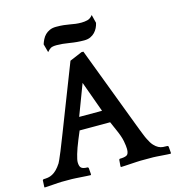

<svg xmlns="http://www.w3.org/2000/svg" viewBox="-140 -953 972 1063"><g transform="rotate(-15 346.0 -421.5)"><path d="M386 -665 558 -211Q567 -186 574 -169Q581 -152 585.5 -140Q590 -128 593.5 -120.5Q597 -113 600 -107Q612 -82 624.5 -68.5Q637 -55 649.5 -48.5Q662 -42 675 -41Q688 -40 701 -40L706 -36L709 2L707 6Q700 6 686 5Q672 4 657 3Q642 2 628.5 1Q615 0 608 0H535Q528 0 512 1Q496 2 478.5 3Q461 4 445 5Q429 6 422 6L420 2L423 -36L427 -40Q453 -40 466.5 -46.5Q480 -53 480 -82Q480 -98 474.5 -127.5Q469 -157 449 -201L428 -249H253L233 -201Q215 -157 206 -126Q197 -95 197 -82Q197 -58 207 -49Q217 -40 243 -40L248 -36L251 2L249 6Q242 6 227 5Q212 4 195.5 3Q179 2 164 1Q149 0 142 0H83Q76 0 62 1Q48 2 33 3Q18 4 4.5 5Q-9 6 -16 6L-17 2L-15 -36L-10 -40Q3 -40 16 -42Q29 -44 42 -51Q55 -58 67.5 -70.5Q80 -83 93 -103Q96 -109 102 -121.5Q108 -134 121 -166Q134 -198 157 -257Q180 -316 218 -414L304 -635L375 -665ZM270 -322H401L337 -499ZM495 -801Q492 -787 485.5 -773.5Q479 -760 468.5 -749Q458 -738 443 -731Q428 -724 407 -724Q367 -724 325.5 -731Q284 -738 252 -738Q227 -738 217 -731.5Q207 -725 197 -713L184 -761Q188 -774 195 -788Q202 -802 212.5 -812.5Q223 -823 238.5 -830Q254 -837 275 -837Q300 -837 318.5 -835Q337 -833 353 -830Q369 -827 384 -825Q399 -823 418 -823Q435 -823 452 -827Q469 -831 483 -849Z"/></g></svg>

Font: QuattrocentoBold
Style: Bold
Weight: 700
Designer: Pablo Impallari
Foundry: Pablo Impallari, Igino Marini, Branda Gallo
Version: Version 2.000